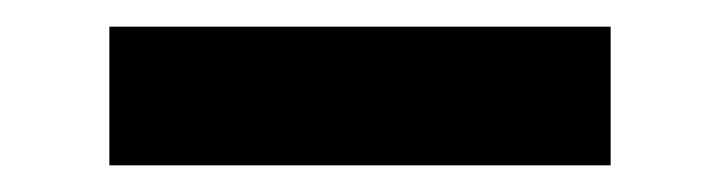

<svg xmlns="http://www.w3.org/2000/svg" viewBox="-20 -412 540 144"><path d="M62 -288V-392H438V-288Z"/></svg>

Font: Iosevka Curly Slab Extrabold
Style: Regular
Weight: 800
Monospace: yes
Designer: Belleve Invis
Foundry: Belleve Invis
Version: Version 22.1.2; ttfautohint (v1.8.4)